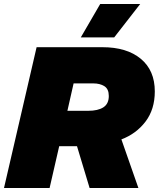

<svg xmlns="http://www.w3.org/2000/svg" viewBox="-28 -940 794 960"><path d="M473 -920H673L543 -753H376ZM-8 0 155 -704H484Q606 -704 676 -646Q746 -588 746 -483Q746 -393 699.5 -332Q653 -271 579 -243L664 0H420L357 -209H268L220 0ZM438 -523H340L309 -386H413Q462 -386 489 -403.5Q516 -421 516 -460Q516 -495 494 -509Q472 -523 438 -523Z"/></svg>

Font: Prodigy Sans Black
Style: Italic
Weight: 900
Italic angle: -13°
Designer: Wei Huang
Foundry: Wei Huang
Version: Version 1.003; ttfautohint (v1.8.3)